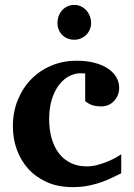

<svg xmlns="http://www.w3.org/2000/svg" viewBox="-20 -746 542 778"><path d="M471.2 -43.9Q458.5 -38.1 440.2 -28.8Q421.9 -19.5 397.7 -10.3Q373.5 -1 342.8 5.6Q312 12.2 273.9 12.2Q215.3 12.2 170.4 -7.8Q125.5 -27.8 94.7 -61.8Q64 -95.7 48.1 -140.1Q32.2 -184.6 32.2 -233.9Q32.2 -293 52.5 -342Q72.8 -391.1 107.7 -426.3Q142.6 -461.4 189.5 -480.7Q236.3 -500 290 -500Q329.6 -500 361.3 -491.9Q393.1 -483.9 415.8 -469.2Q438.5 -454.6 450.7 -434.3Q462.9 -414.1 462.9 -390.1Q462.9 -373 456.8 -359.4Q450.7 -345.7 440.9 -335.7Q431.2 -325.7 418.5 -320.3Q405.8 -314.9 392.1 -314.9Q376.5 -314.9 366 -316.9Q355.5 -318.8 348.1 -322Q340.8 -325.2 335.4 -328.9Q330.1 -332.5 325.2 -335.9V-448.2Q318.8 -448.2 315.2 -448.7Q311.5 -449.2 306.2 -449.2Q283.2 -449.2 260.5 -437.5Q237.8 -425.8 219.7 -402.6Q201.7 -379.4 190.4 -344.5Q179.2 -309.6 179.2 -263.2Q179.2 -219.2 189.7 -183.8Q200.2 -148.4 219.7 -123.5Q239.3 -98.6 267.6 -85.2Q295.9 -71.8 331.1 -71.8Q354 -71.8 377 -78.1Q399.9 -84.5 419.2 -92.8Q438.5 -101.1 452.4 -109.1Q466.3 -117.2 471.2 -121.1ZM349.1 -652.8Q349.1 -639.2 344 -626.7Q338.9 -614.3 329.6 -605Q320.3 -595.7 307.9 -590.3Q295.4 -585 280.8 -585Q266.1 -585 253.7 -590.1Q241.2 -595.2 232.2 -604.2Q223.1 -613.3 218 -625.7Q212.9 -638.2 212.9 -652.8Q212.9 -668 217.8 -681.2Q222.7 -694.3 231.7 -704.3Q240.7 -714.4 253.2 -720.2Q265.6 -726.1 280.8 -726.1Q294.9 -726.1 307.4 -720.5Q319.8 -714.8 329.1 -704.8Q338.4 -694.8 343.8 -681.4Q349.1 -668 349.1 -652.8Z"/></svg>

Font: Charis SIL APac
Style: Bold
Weight: 700
Foundry: SIL International
Version: Version 5.000